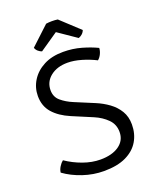

<svg xmlns="http://www.w3.org/2000/svg" viewBox="-161 -972 877 1077"><g transform="rotate(-20 277.5 -433.0)"><path d="M38.5 -63Q40 -80 50.8 -97.2Q61.5 -114.5 74 -124Q118.5 -93.5 171.2 -74.5Q224 -55.5 274.5 -55.5Q344 -55.5 385.5 -84.8Q427 -114 427 -165Q427 -210.5 396.2 -241.2Q365.5 -272 320.5 -291L199.5 -342Q136 -369 100.5 -409.5Q65 -450 65 -510Q65 -560 91.5 -602.2Q118 -644.5 166.5 -669.8Q215 -695 282 -695Q339.5 -695 390.8 -680.2Q442 -665.5 481 -646.5Q480.5 -630 472.2 -612.2Q464 -594.5 450.5 -583.5Q411 -603.5 366.8 -616.5Q322.5 -629.5 284.5 -629.5Q222 -629.5 182.5 -598Q143 -566.5 143 -516.5Q143 -476 171.8 -451.8Q200.5 -427.5 240 -411L357.5 -362Q397 -345.5 431 -320.8Q465 -296 485.8 -261.5Q506.5 -227 506.5 -181Q506.5 -125.5 480.8 -81.8Q455 -38 403 -13Q351 12 271 12Q208 12 146.8 -8.5Q85.5 -29 38.5 -63ZM317 -876 428.5 -772.5Q423.5 -759 412.8 -750Q402 -741 392 -738L282.5 -813L173 -738Q163 -741 152 -750Q141 -759 136.5 -772.5L247.5 -876Q263.5 -878.5 282.5 -878.5Q301.5 -878.5 317 -876Z"/></g></svg>

Font: Signika
Style: Regular
Weight: 300
Designer: Anna Giedry
Foundry: Anna Giedry
Version: Version 2.000